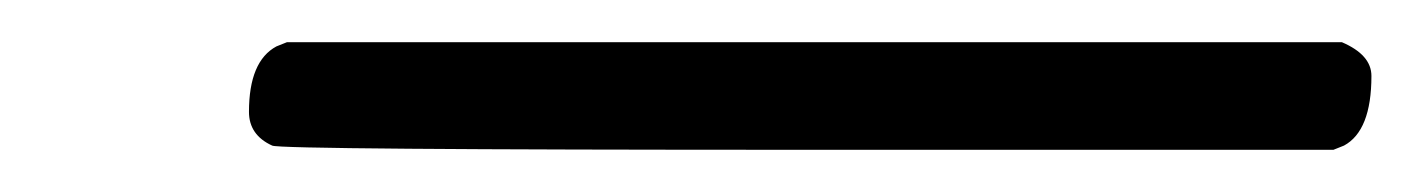

<svg xmlns="http://www.w3.org/2000/svg" viewBox="-20 -10 670 91"><path d="M616 10Q630 16 630 26Q630 52 617 59L612 61H362Q112 61 109 59Q98 54 98 43Q98 19 111 12L116 10Z"/></svg>

Font: KaTeX_Main
Style: Bold Italic
Weight: 700
Version: Version 1.1; ttfautohint (v1.3)